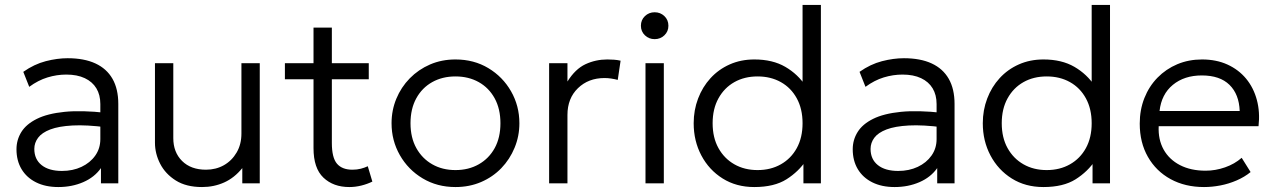

<svg xmlns="http://www.w3.org/2000/svg" viewBox="-20 -740 5140 775"><path d="M215.5 15Q163.5 15 125.5 -4Q87.5 -23 67 -57.2Q46.5 -91.5 46.5 -137.5Q46.5 -175.5 66.2 -207.2Q86 -239 128.8 -260.2Q171.5 -281.5 240.5 -288.5Q309.5 -295.5 408.5 -284.5L411 -226Q329.5 -236.5 273.2 -233.5Q217 -230.5 183 -217.5Q149 -204.5 133.8 -184Q118.5 -163.5 118.5 -139Q118.5 -97 148 -73.5Q177.5 -50 230 -50Q274 -50 309 -66.5Q344 -83 364.5 -112Q385 -141 385 -178.5V-320Q385 -357 369 -383.5Q353 -410 322.2 -424.5Q291.5 -439 247.5 -439Q209.5 -439 171.8 -427.5Q134 -416 98 -389.5L74 -450Q118 -481 164.5 -493Q211 -505 253 -505Q319.5 -505 365 -484Q410.5 -463 434 -422Q457.5 -381 457.5 -320.5V0H387.5V-61.5Q361.5 -24.5 316 -4.8Q270.5 15 215.5 15Z M795.5 15Q731.5 15 689.5 -11.5Q647.5 -38 626.5 -79Q605.5 -120 605.5 -164V-485H679.5V-182.5Q679.5 -125.5 715 -90.2Q750.5 -55 811.5 -55Q851.5 -55 883.8 -73.2Q916 -91.5 935.2 -124.5Q954.5 -157.5 954.5 -201V-485H1028.5V0H958V-61.5Q926 -22 884.8 -3.5Q843.5 15 795.5 15Z M1390 15Q1325.5 15 1285.5 -23Q1245.5 -61 1245.5 -142V-628.5H1319.5V-485H1468.5V-420H1319.5V-163Q1319.5 -103.5 1340.2 -79.2Q1361 -55 1402.5 -55Q1421 -55 1436.5 -59Q1452 -63 1464.5 -69L1483 -7Q1462.5 3 1438.5 9Q1414.5 15 1390 15ZM1130 -420V-485H1259V-420Z M1818.5 15Q1744.5 15 1686 -20Q1627.5 -55 1594 -113.8Q1560.5 -172.5 1560.5 -242.5Q1560.5 -295 1579.8 -341.5Q1599 -388 1634 -423.8Q1669 -459.5 1716 -479.8Q1763 -500 1818.5 -500Q1893 -500 1951.2 -465Q2009.5 -430 2043 -371.2Q2076.5 -312.5 2076.5 -242.5Q2076.5 -190.5 2057.2 -143.8Q2038 -97 2003.5 -61.2Q1969 -25.5 1921.8 -5.2Q1874.5 15 1818.5 15ZM1818.5 -53.5Q1871.5 -53.5 1912.5 -76.8Q1953.5 -100 1976.8 -142.2Q2000 -184.5 2000 -242.5Q2000 -300.5 1976.8 -343Q1953.5 -385.5 1912.5 -408.5Q1871.5 -431.5 1818.5 -431.5Q1765.5 -431.5 1724.5 -408.5Q1683.5 -385.5 1660.2 -343Q1637 -300.5 1637 -242.5Q1637 -184.5 1660.5 -142.2Q1684 -100 1724.8 -76.8Q1765.5 -53.5 1818.5 -53.5Z M2196.5 0V-485H2270.5V-411Q2302 -461.5 2343.2 -480.8Q2384.5 -500 2431.5 -500Q2445 -500 2458.8 -499Q2472.5 -498 2485 -495L2473.5 -417.5Q2460 -421 2446.8 -423Q2433.5 -425 2420 -425Q2355 -425 2312.8 -384Q2270.5 -343 2270.5 -276V0Z M2585.5 0V-485H2659.5V0ZM2622.5 -582Q2599.5 -582 2583.2 -597.5Q2567 -613 2567 -636Q2567 -659.5 2583.2 -675Q2599.5 -690.5 2622.5 -690.5Q2645.5 -690.5 2661.8 -675Q2678 -659.5 2678 -636Q2678 -613 2661.8 -597.5Q2645.5 -582 2622.5 -582Z M3024.5 15Q2952 15 2897 -19.5Q2842 -54 2811 -112.5Q2780 -171 2780 -242.5Q2780 -295.5 2797.8 -342.2Q2815.5 -389 2848 -424.5Q2880.5 -460 2925.5 -480Q2970.5 -500 3025 -500Q3098.5 -500 3149.8 -470.2Q3201 -440.5 3233 -391.5L3219.5 -375V-720H3293.5V0H3223V-110.5L3234.5 -93.5Q3204 -47.5 3154.5 -16.2Q3105 15 3024.5 15ZM3038 -53.5Q3091 -53.5 3132 -76.8Q3173 -100 3196.2 -142.2Q3219.5 -184.5 3219.5 -242.5Q3219.5 -300.5 3196.2 -343Q3173 -385.5 3132 -408.5Q3091 -431.5 3038 -431.5Q2985 -431.5 2944.2 -408.5Q2903.5 -385.5 2880 -343Q2856.5 -300.5 2856.5 -242.5Q2856.5 -184.5 2880 -142.2Q2903.5 -100 2944.2 -76.8Q2985 -53.5 3038 -53.5Z M3591 15Q3539 15 3501 -4Q3463 -23 3442.5 -57.2Q3422 -91.5 3422 -137.5Q3422 -175.5 3441.8 -207.2Q3461.5 -239 3504.2 -260.2Q3547 -281.5 3616 -288.5Q3685 -295.5 3784 -284.5L3786.5 -226Q3705 -236.5 3648.8 -233.5Q3592.5 -230.5 3558.5 -217.5Q3524.5 -204.5 3509.2 -184Q3494 -163.5 3494 -139Q3494 -97 3523.5 -73.5Q3553 -50 3605.5 -50Q3649.5 -50 3684.5 -66.5Q3719.5 -83 3740 -112Q3760.5 -141 3760.5 -178.5V-320Q3760.5 -357 3744.5 -383.5Q3728.5 -410 3697.8 -424.5Q3667 -439 3623 -439Q3585 -439 3547.2 -427.5Q3509.5 -416 3473.5 -389.5L3449.5 -450Q3493.5 -481 3540 -493Q3586.5 -505 3628.5 -505Q3695 -505 3740.5 -484Q3786 -463 3809.5 -422Q3833 -381 3833 -320.5V0H3763V-61.5Q3737 -24.5 3691.5 -4.8Q3646 15 3591 15Z M4191.5 15Q4119 15 4064 -19.5Q4009 -54 3978 -112.5Q3947 -171 3947 -242.5Q3947 -295.5 3964.8 -342.2Q3982.5 -389 4015 -424.5Q4047.5 -460 4092.5 -480Q4137.5 -500 4192 -500Q4265.5 -500 4316.8 -470.2Q4368 -440.5 4400 -391.5L4386.5 -375V-720H4460.5V0H4390V-110.5L4401.5 -93.5Q4371 -47.5 4321.5 -16.2Q4272 15 4191.5 15ZM4205 -53.5Q4258 -53.5 4299 -76.8Q4340 -100 4363.2 -142.2Q4386.5 -184.5 4386.5 -242.5Q4386.5 -300.5 4363.2 -343Q4340 -385.5 4299 -408.5Q4258 -431.5 4205 -431.5Q4152 -431.5 4111.2 -408.5Q4070.5 -385.5 4047 -343Q4023.5 -300.5 4023.5 -242.5Q4023.5 -184.5 4047 -142.2Q4070.5 -100 4111.2 -76.8Q4152 -53.5 4205 -53.5Z M4840 15Q4763.5 15 4705 -17Q4646.5 -49 4613.5 -106.8Q4580.5 -164.5 4580.5 -241Q4580.5 -296.5 4599.2 -344Q4618 -391.5 4652.2 -426.5Q4686.5 -461.5 4732.2 -480.8Q4778 -500 4832 -500Q4889.5 -500 4934.5 -479.5Q4979.5 -459 5009.8 -422.5Q5040 -386 5053.2 -336.8Q5066.5 -287.5 5060 -230.5H4657Q4654.5 -176.5 4677 -136.2Q4699.5 -96 4743 -73.5Q4786.5 -51 4846.5 -51Q4886 -51 4924.8 -64.5Q4963.5 -78 4992 -103L5028 -45.5Q5003.5 -25.5 4971.8 -11.8Q4940 2 4906.2 8.5Q4872.5 15 4840 15ZM4660.5 -292H4984Q4981.5 -359.5 4942.8 -397.5Q4904 -435.5 4831 -435.5Q4760.5 -435.5 4714.2 -397.5Q4668 -359.5 4660.5 -292Z"/></svg>

Font: Geologica Roman ExtraLight
Style: Regular
Weight: 250
Designer: Sindre Bremnes, Frode Helland
Foundry: Monokrom Skriftforlag AS
Version: Version 1.010;gftools[0.9.28]